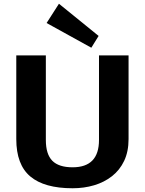

<svg xmlns="http://www.w3.org/2000/svg" viewBox="-20 -996 774 1026"><path d="M368 10Q217 10 142 -53Q67 -116 67 -253V-700H225V-248Q225 -172 259.5 -137Q294 -102 368 -102Q509 -102 509 -248V-700H667V-253Q667 -186 643.5 -136.5Q620 -87 578.5 -54.5Q537 -22 483 -6Q429 10 368 10ZM507 -804 468 -741 229 -873 295 -976Z"/></svg>

Font: Pathway Extreme
Style: Bold
Weight: 700
Designer: Eduardo Rodriguez Tunni
Foundry: Eduardo Rodriguez Tunni
Version: Version 1.001;gftools[0.9.26]